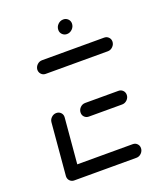

<svg xmlns="http://www.w3.org/2000/svg" viewBox="-124 -726 664 803"><g transform="rotate(-20 208.0 -324.5)"><path d="M40.4 -28.5 60.7 -261.5Q61.9 -273.7 71.3 -282.2Q80.7 -290.7 92.6 -290.7Q104.8 -290.7 112.8 -282.2Q120.7 -273.7 119.6 -261.5L99.3 -28.5ZM375.6 -32.2Q375.6 -19.3 366.1 -9.6Q356.7 0 343.7 0H67.4Q55.9 0 48.1 -7.8Q40.4 -15.6 40.4 -27Q40.4 -40 49.8 -49.4Q59.3 -58.9 72.2 -58.9H348.9Q360.4 -58.9 368 -51.1Q375.6 -43.3 375.6 -32.2ZM188.9 -256.7Q188.9 -269.6 198.3 -279.3Q207.8 -288.9 220.7 -288.9H368.9Q380.4 -288.9 388.1 -281.1Q395.9 -273.3 395.9 -261.9Q395.9 -248.9 386.3 -239.4Q376.7 -230 363.7 -230H215.9Q204.4 -230 196.7 -237.6Q188.9 -245.2 188.9 -256.7ZM80.4 -489.3Q81.9 -501.5 91.1 -510Q100.4 -518.5 112.6 -518.5H388.9Q400.4 -518.5 408.1 -510.7Q415.9 -503 415.9 -491.9Q415.9 -478.9 406.3 -469.3Q396.7 -459.6 384.1 -459.6H107.4Q95.2 -459.6 87.4 -468.3Q79.6 -477 80.4 -489.3ZM219.6 -613.7Q219.6 -628.1 229.8 -638.3Q240 -648.5 254.1 -648.5Q265.9 -648.5 274.3 -640.4Q282.6 -632.2 282.6 -620.4Q282.6 -606.3 272.2 -595.9Q261.9 -585.6 248.1 -585.6Q236.3 -585.6 228 -593.7Q219.6 -601.9 219.6 -613.7Z"/></g></svg>

Font: 26F Galaxy Sans Medium
Style: Italic
Weight: 500
Italic angle: -5°
Designer: C₂₉H₂₅N₃O₅
Version: Version 1.200